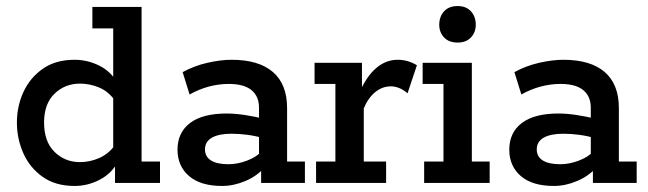

<svg xmlns="http://www.w3.org/2000/svg" viewBox="-20 -606 2145 636"><path d="M227 10Q164 10 121.5 -20Q79 -50 57.5 -98Q36 -146 36 -200Q36 -254 57.5 -301Q79 -348 121.5 -378Q164 -408 227 -408Q270 -408 309 -388.5Q348 -369 369 -331L355 -332V-512H286V-583H449V-71H510V0H361V-72L369 -67Q348 -30 309 -10Q270 10 227 10ZM245 -69Q277 -69 307.5 -82Q338 -95 360 -124L355 -85V-310L360 -274Q338 -304 307.5 -316.5Q277 -329 245 -329Q195 -329 160.5 -295.5Q126 -262 126 -200Q126 -137 160.5 -103Q195 -69 245 -69Z M716 10Q644 10 606 -23Q568 -56 568 -110Q568 -167 609.5 -198.5Q651 -230 731 -230Q758 -230 791.5 -225Q825 -220 854 -212L838 -201V-249Q838 -287 813 -307.5Q788 -328 738 -328Q704 -328 671 -319Q638 -310 608 -293L585 -367Q623 -388 667 -398Q711 -408 747 -408Q837 -408 884 -367.5Q931 -327 931 -248V-71H990V0H845V-64L858 -53Q832 -23 793 -6.5Q754 10 716 10ZM737 -62Q767 -62 798.5 -74Q830 -86 847 -105L838 -77V-174L854 -148Q826 -156 799 -159.5Q772 -163 747 -163Q705 -163 682 -150Q659 -137 659 -111Q659 -87 679 -74.5Q699 -62 737 -62Z M1027 0V-71H1091V-328H1022V-398H1179V-287L1169 -296Q1193 -352 1225.5 -380Q1258 -408 1297 -408Q1331 -408 1361 -390L1330 -297Q1316 -309 1302 -314.5Q1288 -320 1275 -320Q1246 -320 1222.5 -300.5Q1199 -281 1185 -247V-71H1259V0Z M1385 0V-71H1449V-328H1380V-398H1543V-71H1602V0ZM1496 -465Q1467 -465 1451 -482Q1435 -499 1435 -524Q1435 -551 1451 -568.5Q1467 -586 1496 -586Q1524 -586 1540 -568.5Q1556 -551 1556 -524Q1556 -499 1540 -482Q1524 -465 1496 -465Z M1815 10Q1743 10 1705 -23Q1667 -56 1667 -110Q1667 -167 1708.5 -198.5Q1750 -230 1830 -230Q1857 -230 1890.5 -225Q1924 -220 1953 -212L1937 -201V-249Q1937 -287 1912 -307.5Q1887 -328 1837 -328Q1803 -328 1770 -319Q1737 -310 1707 -293L1684 -367Q1722 -388 1766 -398Q1810 -408 1846 -408Q1936 -408 1983 -367.5Q2030 -327 2030 -248V-71H2089V0H1944V-64L1957 -53Q1931 -23 1892 -6.5Q1853 10 1815 10ZM1836 -62Q1866 -62 1897.5 -74Q1929 -86 1946 -105L1937 -77V-174L1953 -148Q1925 -156 1898 -159.5Q1871 -163 1846 -163Q1804 -163 1781 -150Q1758 -137 1758 -111Q1758 -87 1778 -74.5Q1798 -62 1836 -62Z"/></svg>

Font: Rokkitt Medium
Style: Regular
Weight: 500
Version: Version 3.103